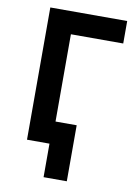

<svg xmlns="http://www.w3.org/2000/svg" viewBox="-95 -762 711 1001"><g transform="rotate(10 260.0 -261.0)"><path d="M88.5 0V-700H495.5V-581H218.5V-119H330.5V177.5H207.5V0Z"/></g></svg>

Font: Geologica EX Med
Style: Regular
Weight: 500
Designer: Sindre Bremnes, Frode Helland
Foundry: Monokrom Skriftforlag AS
Version: Version 1.010;gftools[0.9.28]